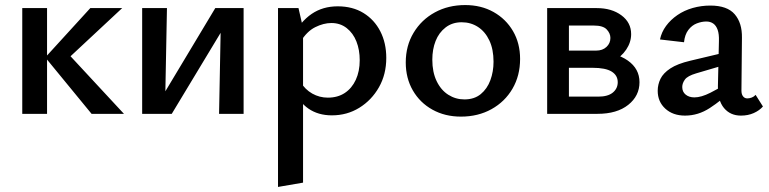

<svg xmlns="http://www.w3.org/2000/svg" viewBox="-20 -450 3038 759"><path d="M342 0 159 -223 337 -418H463L226 -197V-263L470 0ZM68 0V-418H166V0Z M846 0 854 -418H943V0ZM542 0V-418H640L632 0ZM606 0V-43L831 -418H884V-373L659 0Z M1292 6Q1238 6 1199.5 -20.5Q1161 -47 1143 -96L1167 -127Q1186 -96 1214.5 -80Q1243 -64 1276 -64Q1315 -64 1343 -82.5Q1371 -101 1386.5 -134.5Q1402 -168 1402 -212Q1402 -253 1389 -286Q1376 -319 1350.5 -339Q1325 -359 1290 -359Q1259 -359 1226 -342.5Q1193 -326 1168 -285L1134 -303Q1168 -365 1212 -395Q1256 -425 1315 -425Q1374 -425 1417 -398.5Q1460 -372 1483.5 -326Q1507 -280 1507 -221Q1507 -156 1478 -105Q1449 -54 1400.5 -24Q1352 6 1292 6ZM1079 289V-418H1160L1178 -339V272Z M1802 11Q1739 11 1689.5 -16.5Q1640 -44 1612 -92.5Q1584 -141 1584 -203Q1584 -269 1615 -320.5Q1646 -372 1699 -401Q1752 -430 1819 -430Q1882 -430 1931 -402.5Q1980 -375 2008 -327Q2036 -279 2036 -217Q2036 -151 2006 -99.5Q1976 -48 1923 -18.5Q1870 11 1802 11ZM1816 -57Q1855 -57 1880.5 -78Q1906 -99 1918.5 -133Q1931 -167 1931 -206Q1931 -255 1914.5 -290Q1898 -325 1869.5 -343.5Q1841 -362 1805 -362Q1768 -362 1741.5 -341.5Q1715 -321 1702 -288Q1689 -255 1689 -214Q1689 -165 1706 -129.5Q1723 -94 1752 -75.5Q1781 -57 1816 -57Z M2143 0V-418H2339Q2398 -418 2436.5 -389.5Q2475 -361 2475 -315Q2475 -283 2455.5 -254Q2436 -225 2402.5 -207Q2369 -189 2326 -189L2342 -243Q2416 -243 2462 -210.5Q2508 -178 2508 -125Q2508 -71 2463.5 -35.5Q2419 0 2342 0ZM2229 -68H2345Q2383 -68 2402.5 -84Q2422 -100 2422 -125Q2422 -152 2398 -167Q2374 -182 2322 -182H2203V-250H2337Q2362 -250 2377.5 -264.5Q2393 -279 2393 -300Q2393 -318 2378.5 -333.5Q2364 -349 2328 -349H2229Z M2909 7Q2867 7 2842 -23Q2817 -53 2818 -110L2822 -287Q2823 -315 2817 -332Q2811 -349 2799.5 -357Q2788 -365 2772 -365Q2754 -365 2734.5 -357.5Q2715 -350 2701 -331.5Q2687 -313 2684 -283L2589 -294Q2595 -323 2613 -347.5Q2631 -372 2658 -390.5Q2685 -409 2718.5 -418.5Q2752 -428 2788 -428Q2855 -428 2884.5 -393.5Q2914 -359 2913 -301L2911 -92Q2911 -77 2917.5 -69Q2924 -61 2934 -61Q2943 -61 2952 -64.5Q2961 -68 2967 -75L2996 -29Q2982 -13 2959.5 -3Q2937 7 2909 7ZM2688 7Q2640 7 2610 -20.5Q2580 -48 2580 -91Q2580 -116 2591 -138.5Q2602 -161 2630 -179.5Q2658 -198 2709 -210L2873 -249L2878 -203L2732 -160Q2698 -150 2687.5 -135.5Q2677 -121 2677 -106Q2677 -87 2690.5 -76Q2704 -65 2725 -65Q2752 -65 2788.5 -83.5Q2825 -102 2870 -129L2876 -95Q2832 -53 2786 -23Q2740 7 2688 7Z"/></svg>

Font: Ysabeau Office SemiBold
Style: Regular
Weight: 600
Designer: Christian Thalmann (Catharsis Fonts)
Version: Version 2.001;gftools[0.9.30]; featfreeze: tnum,lnum,ss02